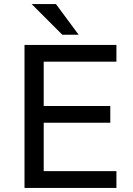

<svg xmlns="http://www.w3.org/2000/svg" viewBox="-20 -920 650 940"><path d="M100 0H550V-82H194V-319H520V-401H194V-618H550V-700H100ZM285 -750H365L254 -900H135Z"/></svg>

Font: Golos Text VF
Style: Regular
Weight: 400
Designer: A.Korolkova, Vitaly Kuzmin
Foundry: ParaType Ltd
Version: Version 2.005